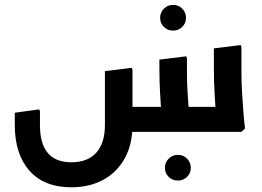

<svg xmlns="http://www.w3.org/2000/svg" viewBox="-20 -550 1094 801"><path d="M277.3 231.3Q164.3 231.3 103 162.3Q41.7 93.3 41.7 -28.7H146.7Q146.7 50 179.7 88.5Q212.7 127 277.3 127Q345.3 127 381.5 87.2Q417.7 47.3 417.7 -28.7H532.7Q532.7 52.3 500.2 110.8Q467.7 169.3 410.5 200.3Q353.3 231.3 277.3 231.3ZM41.7 -28.7V-79.7L143.7 -93.7L146.7 -85.7V-28.7ZM417.7 -28.7V-253.3L529.7 -267L532.7 -259V-28.7ZM479.3 0V-104.3H930.3V0ZM654 0 657 -42Q657 -42 654 -74.5Q651 -107 648 -158Q645 -209 645 -265V-301.3L757 -315L760 -307V-247Q760 -206 762.5 -165Q765 -124 767.5 -89.5Q770 -55 772.5 -34.5Q775 -14 775 -14L760 0ZM881.3 0 884.3 -42Q884.3 -42 881.3 -74.5Q878.3 -107 875.3 -158Q872.3 -209 872.3 -265V-348.3L984.3 -362L987.3 -354V-247Q987.3 -206 989.8 -165Q992.3 -124 994.8 -89.5Q997.3 -55 999.8 -34.5Q1002.3 -14 1002.3 -14L987.3 0ZM721.9 203.3Q699.3 203.3 683.7 188Q668 172.7 668 150.1Q668 127.6 683.8 111.8Q699.6 96 722.1 96Q744.7 96 760.3 111.8Q776 127.6 776 150.1Q776 172.7 760.2 188Q744.4 203.3 721.9 203.3ZM701.9 -422.3Q679.3 -422.3 663.7 -437.7Q648 -453 648 -475.5Q648 -498.1 663.8 -513.9Q679.6 -529.7 702.1 -529.7Q724.7 -529.7 740.3 -513.9Q756 -498.1 756 -475.5Q756 -453 740.2 -437.7Q724.4 -422.3 701.9 -422.3Z"/></svg>

Font: Fustat
Style: Regular
Weight: 400
Designer: Mohamed Gaber, Khaled Hosny, Laura Garcia Mut
Foundry: Kief Type Foundry, Alif Type Foundry, Hard Type Foundry
Version: Version 1.007